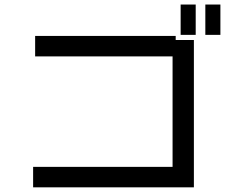

<svg xmlns="http://www.w3.org/2000/svg" viewBox="-20 -838 1040 835"><path d="M124 -23.4Q298.8 -23.4 823.2 -23.4Q823.2 -183.6 823.2 -664.1Q803.7 -664.1 744.1 -664.1Q744.1 -668 744.1 -681.6Q590.8 -681.6 132.8 -681.6Q132.8 -659.2 132.8 -592.8Q282.2 -592.8 730.5 -592.8Q730.5 -472.7 730.5 -112.3Q579.1 -112.3 124 -112.3Q124 -89.8 124 -23.4ZM938.5 -818.4Q921.9 -818.4 873 -818.4Q873 -785.2 873 -686.5Q889.6 -686.5 938.5 -686.5Q938.5 -719.7 938.5 -818.4ZM831.1 -818.4Q814.5 -818.4 765.6 -818.4Q765.6 -785.2 765.6 -686.5Q782.2 -686.5 831.1 -686.5Q831.1 -719.7 831.1 -818.4Z"/></svg>

Font: Aptus Gothic JP
Style: Medium
Weight: 400
Designer: Fuminori Ogawa / Motoya
Version: Version 1